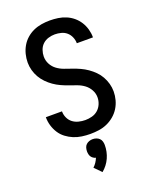

<svg xmlns="http://www.w3.org/2000/svg" viewBox="-179 -841 957 1196"><g transform="rotate(-20 300.0 -243.0)"><path d="M299 8Q271 8 243 4Q215 0 189.5 -10.5Q164 -21 141.5 -38Q119 -55 104 -78.5Q89 -102 81 -129Q73 -156 73 -184Q73 -184 73 -184.5Q73 -185 73 -185H180Q180 -185 180 -185Q180 -185 180 -184Q180 -162 189.5 -141.5Q199 -121 216 -108Q233 -95 255 -89.5Q277 -84 299 -84Q321 -84 343.5 -90Q366 -96 383 -111Q400 -126 409 -147.5Q418 -169 418 -192Q418 -218 405 -241.5Q392 -265 371 -280.5Q350 -296 325 -305Q300 -314 275.5 -322.5Q251 -331 227 -342Q203 -353 181.5 -368Q160 -383 141.5 -402Q123 -421 110 -443.5Q97 -466 90 -491.5Q83 -517 83 -543Q83 -571 90 -598.5Q97 -626 111 -650Q125 -674 146 -692.5Q167 -711 192.5 -722.5Q218 -734 246 -738.5Q274 -743 301 -743Q329 -743 356 -739Q383 -735 408 -724.5Q433 -714 454 -696.5Q475 -679 489.5 -656Q504 -633 511.5 -606.5Q519 -580 519 -553Q519 -553 519 -552.5Q519 -552 519 -552H412Q412 -552 412 -552Q412 -552 412 -552Q412 -573 403.5 -593Q395 -613 379.5 -626.5Q364 -640 343 -645.5Q322 -651 301 -651Q280 -651 258.5 -644.5Q237 -638 221 -623Q205 -608 197.5 -586.5Q190 -565 190 -544Q190 -517 202.5 -493.5Q215 -470 236 -454.5Q257 -439 282 -430Q307 -421 332 -412.5Q357 -404 381 -393Q405 -382 426.5 -367Q448 -352 466.5 -333.5Q485 -315 498 -292Q511 -269 518 -243.5Q525 -218 525 -192Q525 -164 517.5 -136Q510 -108 495 -84Q480 -60 458 -41.5Q436 -23 410 -11.5Q384 0 355.5 4Q327 8 299 8ZM288 257 244 212Q256 201 265 187.5Q274 174 280 159Q271 157 263 151.5Q255 146 250 138.5Q245 131 243 121.5Q241 112 241 103Q241 91 244.5 79Q248 67 256.5 59Q265 51 276.5 47Q288 43 300 43Q312 43 323.5 47Q335 51 343.5 59Q352 67 355.5 79Q359 91 359 103Q359 125 354.5 146.5Q350 168 341 188Q332 208 318.5 225.5Q305 243 288 257Z"/></g></svg>

Font: Zed Mono Semibold Extended
Style: Regular
Weight: 600
Width: 7
Monospace: yes
Designer: Belleve Invis
Foundry: Belleve Invis
Version: Version 1.0.0; ttfautohint (v1.8.4)